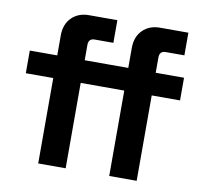

<svg xmlns="http://www.w3.org/2000/svg" viewBox="-78 -784 918 868"><g transform="rotate(10 381.0 -350.0)"><path d="M152 0V-392H26V-496H152V-588Q152 -639 182.5 -669.5Q213 -700 262 -700H392V-596H306Q278 -596 278 -566V-496H378V-392H278V0ZM478 0V-392H378V-496H478V-588Q478 -639 508.5 -669.5Q539 -700 588 -700H718V-596H632Q604 -596 604 -566V-496H734V-392H604V0Z"/></g></svg>

Font: Space Grotesk
Style: Bold
Weight: 700
Designer: Florian Karsten
Foundry: Florian Karsten
Version: Version 2.000